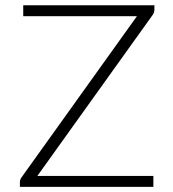

<svg xmlns="http://www.w3.org/2000/svg" viewBox="-20 -728 673 748"><path d="M581.5 -707.5V-690Q581.5 -679.5 574.5 -669.5L125.5 -42.5H577.5V0H57.5V-18.5Q57.5 -28 63.5 -36.5L513.5 -665H70.5V-707.5Z"/></svg>

Font: o
Style: Regular
Weight: 300
Designer: Lukasz Dziedzic
Foundry: Lukasz Dziedzic
Version: Version 1.104; Western+Polish opensource; ttfautohint (v1.8.